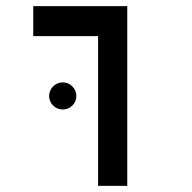

<svg xmlns="http://www.w3.org/2000/svg" viewBox="-20 -606 626 626"><path d="M299.8 0H395V-585.9H88.4V-488.3H299.8ZM184.6 -249C209 -249 229 -268.6 229 -293C229 -317.4 209 -337.4 184.6 -337.4C160.2 -337.4 140.1 -317.4 140.1 -293C140.1 -268.6 160.2 -249 184.6 -249Z"/></svg>

Font: Cascadia Mono NF
Style: Regular
Weight: 400
Monospace: yes
Designer: Aaron Bell
Foundry: Saja Typeworks
Version: Version 2404.023